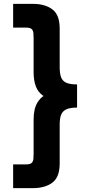

<svg xmlns="http://www.w3.org/2000/svg" viewBox="-20 -804 443 994"><path d="M151 170H48V47H115Q137 47 144.5 39Q152 31 153 18Q154 5 154 -9V-184Q154 -212 159 -235Q164 -258 175.5 -276Q187 -294 205 -307Q177 -326 165.5 -357Q154 -388 154 -430V-605Q154 -619 153 -632Q152 -645 144.5 -653Q137 -661 115 -661H48V-784H151Q212 -784 250.5 -756Q289 -728 289 -656V-455Q289 -423 296.5 -403.5Q304 -384 323.5 -375.5Q343 -367 379 -367V-247Q343 -247 323.5 -238Q304 -229 296.5 -210Q289 -191 289 -160V42Q289 114 250.5 142Q212 170 151 170Z"/></svg>

Font: Onest
Style: Bold
Weight: 700
Designer: Dmitri Voloshin, Andrey Kudryavtsev
Foundry: Dmitri Voloshin, Andrey Kudryavtsev
Version: Version 1.000;gftools[0.9.33]